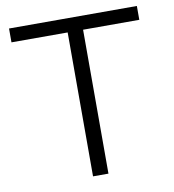

<svg xmlns="http://www.w3.org/2000/svg" viewBox="-80 -781 770 851"><g transform="rotate(-10 305.0 -355.0)"><path d="M592.6 -647.7H339.6V0H270.2V-647.7H17.3V-710H592.6Z"/></g></svg>

Font: Raleway Thin
Style: Regular
Weight: 100
Designer: Matt McInerney, Pablo Impallari, Rodrigo Fuenzalida
Foundry: Matt McInerney, Pablo Impallari, Rodrigo Fuenzalida
Version: Version 4.026